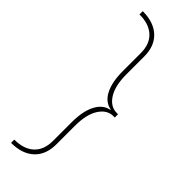

<svg xmlns="http://www.w3.org/2000/svg" viewBox="-272 -731 835 835"><g transform="rotate(45 145.5 -313.0)"><path d="M232 -315V-317Q193 -324 172 -364.5Q151 -405 151 -473V-583Q151 -638 119 -668Q87 -698 28 -698V-718Q96 -718 134 -682.5Q172 -647 172 -583V-473Q172 -403 197 -364Q222 -325 261 -325H269V-305H261Q222 -305 197 -266Q172 -227 172 -157V-43Q172 21 134 56.5Q96 92 28 92V72Q87 72 119 42Q151 12 151 -43V-157Q151 -226 172.5 -267Q194 -308 232 -315Z"/></g></svg>

Font: Blinker Thin
Style: Regular
Weight: 100
Designer: Juergen Huber
Foundry: supertype
Version: Version 1.017;hotconv 1.0.117;makeotfexe 2.5.65602